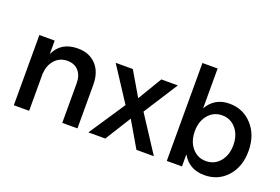

<svg xmlns="http://www.w3.org/2000/svg" viewBox="-99 -1053 1996 1367"><g transform="rotate(20 899.0 -369.0)"><path d="M368 -536Q455 -536 506.5 -481Q558 -426 558 -331V0H443V-299Q443 -359 412 -393.5Q381 -428 327 -428Q269 -427 233 -387Q197 -347 192 -283V0H76V-532H192V-430Q240 -536 368 -536Z M654 -532H784L891 -350L1000 -532H1125L959 -273L1137 0H1005L891 -195L769 0H641L823 -273Z M1517 -536Q1621 -536 1689.5 -460Q1758 -384 1758 -264Q1758 -145 1691 -70.5Q1624 4 1519 4Q1404 4 1350 -92V0H1235V-742H1350V-440Q1404 -536 1517 -536ZM1642 -268Q1642 -343 1601 -391.5Q1560 -440 1496 -440Q1432 -440 1391 -391.5Q1350 -343 1350 -268Q1350 -191 1391 -142.5Q1432 -94 1496 -94Q1560 -94 1601 -142.5Q1642 -191 1642 -268Z"/></g></svg>

Font: Steamflix Grotesk
Style: Regular
Weight: 400
Designer: Julieta Ulanovsky
Foundry: Julieta Ulanovsky
Version: Version 4.000;PS 004.000;hotconv 1.0.88;makeotf.lib2.5.64775